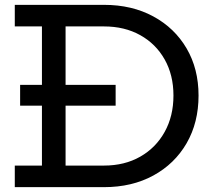

<svg xmlns="http://www.w3.org/2000/svg" viewBox="-20 -772 886 792"><path d="M457 -422V-336H63V-422ZM349.5 0V-89H409Q494 -89 558.5 -125.8Q623 -162.5 659.2 -227.8Q695.5 -293 695.5 -378Q695.5 -462.5 659.2 -526.8Q623 -591 558.5 -627Q494 -663 409 -663H349.5V-752H409Q524.5 -752 612.5 -704.2Q700.5 -656.5 749.8 -572.2Q799 -488 799 -378Q799 -266.5 749.8 -181.2Q700.5 -96 612.5 -48Q524.5 0 409 0ZM41 0V-89H153V-663H41V-752H380.5V-663H250.5V-89H380.5V0Z"/></svg>

Font: Hepta Slab ExtraLight Medium
Style: Regular
Weight: 500
Version: Version 1.100